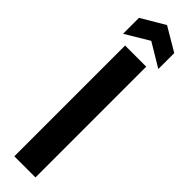

<svg xmlns="http://www.w3.org/2000/svg" viewBox="-295 -827 809 809"><g transform="rotate(45 109.0 -423.0)"><path d="M46 0V-660H172V0ZM5 -689V-784L110 -846L215 -784V-689L110 -752Z"/></g></svg>

Font: Bricolage Grotesque 72pt SemiCondensed SemiBold
Style: Regular
Weight: 600
Width: 4
Designer: Mathieu Triay
Foundry: Atelier Triay
Version: Version 1.001;gftools[0.9.33.dev8+g029e19f]